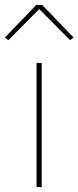

<svg xmlns="http://www.w3.org/2000/svg" viewBox="-44 -763 320 783"><path d="M105 0V-506H126V0ZM128 -743 256 -610 242 -599 116 -726 -10 -599 -24 -610 104 -743Z"/></svg>

Font: IBM Plex Sans Hebrew Thin
Style: Regular
Weight: 100
Designer: Mike Abbink, Paul van der Laan, Pieter van Rosmalen, Yanek Iontef
Foundry: Bold Monday
Version: Version 1.2